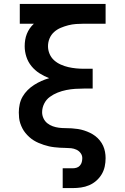

<svg xmlns="http://www.w3.org/2000/svg" viewBox="-20 -755 640 980"><path d="M300 205V104H351Q361 104 371 101Q381 98 388 90Q395 82 397.5 72Q400 62 400 52Q400 38 391.5 26.5Q383 15 370 9Q357 3 343 1.5Q329 0 314.5 0Q300 0 286 -1Q272 -2 258 -3.5Q244 -5 230.5 -8Q217 -11 203.5 -15.5Q190 -20 177 -25.5Q164 -31 152 -38.5Q140 -46 129.5 -55.5Q119 -65 110 -76Q101 -87 94.5 -99.5Q88 -112 83.5 -125.5Q79 -139 77.5 -153Q76 -167 76 -181Q76 -202 80.5 -223Q85 -244 95.5 -262Q106 -280 121 -295Q136 -310 154 -321.5Q172 -333 191 -341.5Q210 -350 231 -356Q205 -366 181.5 -381Q158 -396 140.5 -417.5Q123 -439 114.5 -465.5Q106 -492 106 -519Q106 -535 108.5 -551Q111 -567 117 -582Q123 -597 132 -610Q141 -623 153 -634H81V-735H519V-634H409Q389 -634 368.5 -632.5Q348 -631 328.5 -626Q309 -621 290 -613Q271 -605 256 -591.5Q241 -578 233 -559Q225 -540 225 -519Q225 -499 233 -480Q241 -461 256 -447.5Q271 -434 290 -425.5Q309 -417 328.5 -412.5Q348 -408 368.5 -406Q389 -404 409 -404H453V-303H409Q387 -303 364 -301.5Q341 -300 318.5 -295.5Q296 -291 274.5 -282.5Q253 -274 234.5 -260.5Q216 -247 205.5 -226Q195 -205 195 -182Q195 -166 202 -151Q209 -136 221.5 -126Q234 -116 249.5 -110.5Q265 -105 281 -103Q297 -101 313.5 -101Q330 -101 346 -100Q362 -99 378 -96.5Q394 -94 409.5 -89Q425 -84 439.5 -77Q454 -70 466.5 -60.5Q479 -51 489.5 -38Q500 -25 506.5 -10.5Q513 4 516 20Q519 36 519 52Q519 74 514.5 95Q510 116 499 134.5Q488 153 471.5 167.5Q455 182 435 190.5Q415 199 393.5 202Q372 205 351 205Z"/></svg>

Font: Iosevka Curly Extended
Style: Bold
Weight: 700
Width: 7
Monospace: yes
Designer: Belleve Invis
Foundry: Belleve Invis
Version: Version 11.1.0; ttfautohint (v1.8.3)